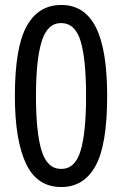

<svg xmlns="http://www.w3.org/2000/svg" viewBox="-20 -744 493 774"><path d="M227 10Q129 10 84.5 -85Q40 -180 40 -357Q40 -553 87.5 -638.5Q135 -724 227 -724Q321 -724 366.5 -634Q412 -544 412 -357Q412 -160 365 -75Q318 10 227 10ZM227 -63Q283 -63 305 -136.5Q327 -210 327 -357Q327 -505 305 -578Q283 -651 226 -651Q171 -651 148 -577Q125 -503 125 -357Q125 -211 147.5 -137Q170 -63 227 -63Z"/></svg>

Font: Noto Sans Bengali UI Condensed
Style: Regular
Weight: 400
Width: 3
Designer: Jelle Bosma - Monotype Design Team
Foundry: Monotype Imaging Inc.
Version: Version 2.003